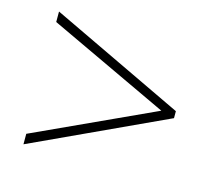

<svg xmlns="http://www.w3.org/2000/svg" viewBox="-74 -680 718 637"><g transform="rotate(15 285.0 -362.0)"><path d="M55 -170 468 -360 55 -554V-590L515 -371V-347L55 -134Z"/></g></svg>

Font: Noto Sans Thai ExtraLight
Style: Regular
Weight: 200
Designer: Monotype Design Team
Foundry: Monotype Imaging Inc.
Version: Version 2.001; ttfautohint (v1.8.4.7-5d5b)